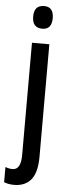

<svg xmlns="http://www.w3.org/2000/svg" viewBox="-85 -826 372 1046"><g transform="rotate(5 101.0 -303.5)"><path d="M58 -734Q58 -796 113 -796Q165 -796 165 -734Q165 -672 113 -672Q58 -672 58 -734ZM36 189Q3 189 -21 179V96Q0 104 18 104Q64 104 64 23V-591H159V24Q159 109 127.5 148.5Q96 188 36 189Z"/></g></svg>

Font: Noto Sans Tamil UI ExtraCondensed Medium
Style: Regular
Weight: 500
Width: 2
Designer: Jelle Bosma - Monotype Design Team
Foundry: Monotype Imaging Inc.
Version: Version 2.004; ttfautohint (v1.8.4.7-5d5b)